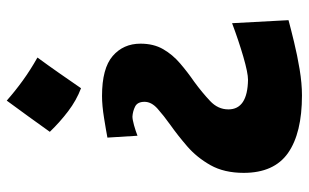

<svg xmlns="http://www.w3.org/2000/svg" viewBox="-190 -701 898 558"><g transform="rotate(90 259.0 -422.0)"><path d="M258.8 -269.5Q178.7 -269.5 142.8 -300.5Q106.9 -331.5 106.9 -381.3Q106.9 -419.4 122.8 -447Q138.7 -474.6 164.1 -496.3Q189.5 -518.1 217.8 -537.6Q249 -560.5 273.4 -583.5Q297.9 -606.4 297.9 -636.7Q297.9 -692.4 211.9 -693.8Q191.9 -693.8 145 -680.2Q98.1 -666.5 47.4 -647.5L38.6 -811.5Q64 -818.4 102.1 -827.6Q140.1 -836.9 181.4 -843.8Q222.7 -850.6 257.3 -850.6Q366.7 -850.6 424.6 -810.1Q482.4 -769.5 482.4 -681.2Q482.4 -624.5 460 -584.7Q437.5 -544.9 405.3 -517.1Q373 -489.3 343.3 -468.3Q315.9 -448.7 295.9 -430.9Q275.9 -413.1 275.9 -393.1Q275.9 -372.6 289.6 -365.7Q303.2 -358.9 318.8 -357.9Q327.1 -357.9 344 -362.5Q360.8 -367.2 374.5 -372.6L379.9 -285.2Q359.4 -281.2 323 -275.4Q286.6 -269.5 258.8 -269.5ZM236.4 -208.5Q271.8 -195.1 303.5 -170.9Q335.2 -146.8 363.1 -117.8Q341.1 -87.2 318.5 -55.7Q296 -24.3 272.4 7.4Q245 -16.8 213.8 -39.4Q182.7 -61.9 147.2 -81.8Q170.8 -114 192.9 -145.7Q214.9 -177.4 236.4 -208.5Z"/></g></svg>

Font: Pinar-FD ExtraBold
Style: Regular
Weight: 800
Designer: Amin Abedi
Version: Version 3.000